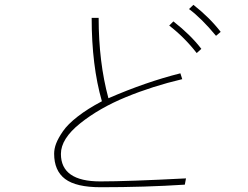

<svg xmlns="http://www.w3.org/2000/svg" viewBox="-20 -784 1040 805"><path d="M207 -139.6Q207 -160.2 215.3 -182.1Q223.6 -204.1 243.7 -233.4Q263.7 -262.7 305.7 -295.4Q347.7 -328.1 407.2 -359.4Q364.3 -508.8 364.3 -709H393.6Q393.6 -523.4 434.6 -372.1Q591.8 -440.4 736.3 -476.6L744.1 -452.1Q620.1 -422.9 508.3 -377Q396.5 -331.1 315.9 -266.6Q235.4 -202.1 235.4 -138.7Q235.4 -23.4 400.4 -23.4Q514.6 -23.4 759.8 -36.1L754.9 -9.8Q587.9 1 402.3 1Q298.8 1 252.9 -33.7Q207 -68.4 207 -139.6ZM772.5 -746.1 791 -763.7Q858.4 -710.9 905.3 -650.4L885.7 -633.8Q825.2 -707 772.5 -746.1ZM689.5 -676.8 707 -694.3Q779.3 -637.7 824.2 -579.1L804.7 -561.5Q753.9 -627 689.5 -676.8Z"/></svg>

Font: Gothic A1 Thin
Style: Regular
Weight: 250
Designer: HanYang I&C Co.,Ltd.
Foundry: HanYang I&C Co.,Ltd.
Version: Version 2.50